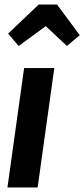

<svg xmlns="http://www.w3.org/2000/svg" viewBox="-20 -832 374 852"><path d="M147 0H13L87 -530H221ZM16 -683 152 -812H233L334 -676L277 -628L183 -716L63 -628Z"/></svg>

Font: Fira Sans Compressed SemiBold
Style: Italic
Weight: 600
Width: 1
Italic angle: -8°
Designer: bBox Type GmbH & Carrois Corporate GbR & Edenspiekermann AG
Foundry: bBox Type GmbH & Carrois Corporate GbR & Edenspiekermann AG
Version: Version 4.301